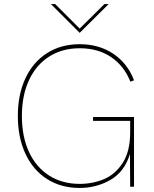

<svg xmlns="http://www.w3.org/2000/svg" viewBox="-20 -921 762 947"><path d="M68 -349Q68 -455 105.5 -535Q143 -615 212 -659Q281 -703 373 -703Q468 -703 538.5 -656Q609 -609 641 -525L623 -518Q593 -595 528.5 -639Q464 -683 373 -683Q287 -683 222.5 -642Q158 -601 123 -525.5Q88 -450 88 -349Q88 -247 123 -171.5Q158 -96 222.5 -55Q287 -14 373 -14Q437 -14 493 -37.5Q549 -61 585.5 -118Q622 -175 622 -268V-325H439V-344H641V0H622L621 -162Q595 -75 526 -34.5Q457 6 372 6Q281 6 212 -38Q143 -82 105.5 -162.5Q68 -243 68 -349ZM231 -901H252L373 -780L495 -901H516L373 -759Z"/></svg>

Font: Hanken Grotesk Thin
Style: Regular
Weight: 100
Designer: Alfredo Marco Pradil
Foundry: Hanken Design Co.
Version: Version 3.014